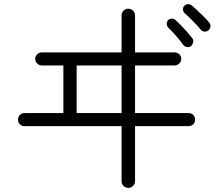

<svg xmlns="http://www.w3.org/2000/svg" viewBox="-20 -849 1040 927"><path d="M599 58Q586 58 576.5 48.5Q567 39 567 26V-240H98Q85 -240 76 -249Q67 -258 67 -271Q67 -285 76 -294Q85 -303 98 -303H286V-533H182Q169 -533 159.5 -542.5Q150 -552 150 -565Q150 -578 159.5 -587Q169 -596 182 -596H567V-774Q567 -788 576.5 -797.5Q586 -807 599 -807Q613 -807 622.5 -797.5Q632 -788 632 -774V-596H823Q836 -596 845.5 -587Q855 -578 855 -565Q855 -552 845.5 -542.5Q836 -533 823 -533H632V-303H891Q904 -303 913 -294Q922 -285 922 -271Q922 -258 913 -249Q904 -240 891 -240H632V26Q632 39 622.5 48.5Q613 58 599 58ZM350 -303H567V-533H350ZM902 -626Q893 -620 882 -622Q871 -624 864 -633Q852 -651 830 -676Q808 -701 792 -716Q785 -724 785 -734.5Q785 -745 792 -752Q800 -760 811 -759Q822 -758 830 -750Q840 -741 855 -725.5Q870 -710 884.5 -693.5Q899 -677 908 -665Q915 -656 912.5 -644.5Q910 -633 902 -626ZM986 -702Q977 -695 966 -696.5Q955 -698 948 -707Q935 -724 911.5 -747.5Q888 -771 871 -786Q864 -793 863.5 -803.5Q863 -814 870 -821Q878 -829 888.5 -829Q899 -829 907 -822Q918 -813 933.5 -798Q949 -783 965 -767.5Q981 -752 990 -740Q998 -732 996 -720.5Q994 -709 986 -702Z"/></svg>

Font: Zen Maru Gothic
Style: Regular
Weight: 400
Designer: Yoshimichi Ohira
Foundry: Positype
Version: Version 1.002